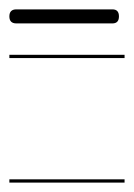

<svg xmlns="http://www.w3.org/2000/svg" viewBox="-20 -404 286 410"><path d="M15 -354Q0 -354 0 -369Q0 -384 15 -384H220Q234 -384 234 -369Q234 -354 220 -354ZM246 -280H0V-287H246ZM246 -14H0V-21H246Z"/></svg>

Font: Gruenewald VA 3. Klasse
Style: Regular
Weight: 400
Designer: Peter Wiegel
Foundry: Peter Wiegel, nach dem Schriftentwurf von Dr. H. Gr¸newald
Version: Version 0.007